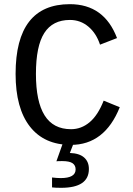

<svg xmlns="http://www.w3.org/2000/svg" viewBox="-20 -689 640 926"><path d="M153.3 -332.5Q153.3 -199.2 195.1 -132.6Q236.8 -65.9 322.8 -65.9Q372.1 -65.9 412.1 -99.4Q452.1 -132.8 480 -203.6L557.6 -171.9Q484.9 9.8 321.8 9.8Q193.4 9.8 124.3 -78.6Q55.2 -167 55.2 -332.5Q55.2 -668.9 316.9 -668.9Q482.4 -668.9 544.4 -505.4L462.4 -473.6Q444.3 -528.8 406 -560.8Q367.7 -592.8 317.4 -592.8Q233.9 -592.8 193.6 -529.8Q153.3 -466.8 153.3 -332.5ZM408.7 126Q408.7 216.8 274.9 216.8Q247.1 216.8 231 214.8V167Q255.4 169.9 272.9 169.9Q344.7 169.9 344.7 127.9Q344.7 108.4 329.8 98.1Q314.9 87.9 279.8 87.9Q258.8 87.9 252 88.9L283.7 0H335.9L316.9 48.8Q362.8 50.3 385.7 70.6Q408.7 90.8 408.7 126Z"/></svg>

Font: Liberation Mono
Style: Regular
Weight: 400
Monospace: yes
Designer: Steve Matteson
Foundry: Ascender Corporation
Version: Version 2.1.5